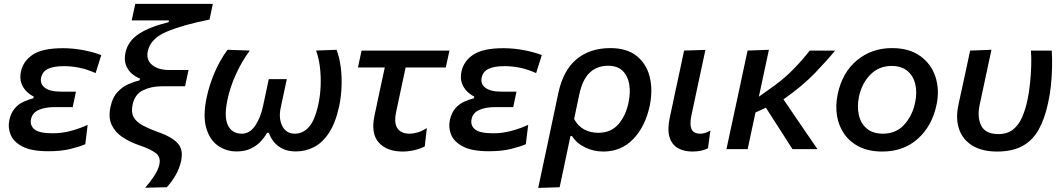

<svg xmlns="http://www.w3.org/2000/svg" viewBox="-20 -752 5356 968"><path d="M223.5 10.5Q138.5 10.5 93.2 -13.2Q48 -37 33.5 -73Q19 -109 27 -146Q35 -183 54.2 -205.2Q73.5 -227.5 98.5 -239Q123.5 -250.5 148.5 -256.5L150 -265.5Q133 -273 115.2 -289.8Q97.5 -306.5 88 -331.8Q78.5 -357 85.5 -391Q97 -444.5 145.8 -476.8Q194.5 -509 297 -509Q349.5 -509 402.2 -498.8Q455 -488.5 490.5 -474L462 -383.5Q418.5 -403 379.2 -410.8Q340 -418.5 303 -418.5Q250.5 -418.5 222.2 -405Q194 -391.5 187.5 -361Q180.5 -329.5 206 -309.8Q231.5 -290 285 -290H363L346.5 -212H255.5Q208 -212 175.8 -198Q143.5 -184 136.5 -151.5Q130 -119.5 153.8 -99.8Q177.5 -80 247 -80Q294 -80 339.8 -92.8Q385.5 -105.5 422 -122.5L410 -25Q381.5 -12.5 335 -1Q288.5 10.5 223.5 10.5Z M712 194.5Q739 163.5 758.2 133.8Q777.5 104 783.5 77Q791.5 39.5 765.2 19.8Q739 0 686.5 -18Q636 -35 598 -60.2Q560 -85.5 542.8 -122.8Q525.5 -160 537 -213Q547 -260.5 572.2 -287.8Q597.5 -315 628 -328Q658.5 -341 683.5 -347L686 -356Q666 -363 646 -379.5Q626 -396 615.5 -422.5Q605 -449 612.5 -486Q624.5 -544 678.8 -580.2Q733 -616.5 830 -640L832 -649H644L662 -732.5H1053L1036.5 -653.5Q901.5 -626.5 820.5 -592.2Q739.5 -558 725.5 -495.5Q715.5 -451 746.5 -425Q777.5 -399 834 -399H930.5L913 -317H796Q742.5 -317 701 -296.8Q659.5 -276.5 648.5 -224.5Q640.5 -186.5 653.2 -162.2Q666 -138 699.5 -119.8Q733 -101.5 787.5 -82.5Q846.5 -61 876 -29.5Q905.5 2 893 60Q884.5 99 864 133.5Q843.5 168 821 192Z M1173.5 11.5Q1119 11.5 1077.5 -18.5Q1036 -48.5 1019.2 -109Q1002.5 -169.5 1022 -261Q1035.5 -324.5 1061.8 -386Q1088 -447.5 1127 -501L1239.5 -497Q1199.5 -443.5 1169.8 -378.2Q1140 -313 1126.5 -248Q1108.5 -161 1129.5 -119.5Q1150.5 -78 1199.5 -78Q1238.5 -78 1265.8 -117.2Q1293 -156.5 1306 -216.5Q1313.5 -252 1321 -286.8Q1328.5 -321.5 1335 -353H1426Q1419 -320.5 1411.2 -284Q1403.5 -247.5 1395.5 -210.5Q1383.5 -154 1403.5 -116Q1423.5 -78 1466 -78Q1507.5 -78 1537.8 -112Q1568 -146 1585.5 -228Q1594.5 -270.5 1596.5 -318.8Q1598.5 -367 1593 -413.5Q1587.5 -460 1573.5 -497L1677 -501Q1691.5 -462 1697.8 -414.2Q1704 -366.5 1702 -315.8Q1700 -265 1690.5 -218.5Q1672 -133 1639 -82.8Q1606 -32.5 1563.2 -10.5Q1520.5 11.5 1472 11.5Q1431.5 11.5 1403.5 -2.8Q1375.5 -17 1359 -38.8Q1342.5 -60.5 1335.5 -82.5H1326.5Q1314.5 -60.5 1294.2 -38.8Q1274 -17 1244 -2.8Q1214 11.5 1173.5 11.5Z M2010.5 12Q1930 12 1889.5 -33.5Q1849 -79 1868 -169Q1881.5 -233 1894 -291.5Q1906.5 -350 1920 -412H1784.5L1803 -497H2246L2227.5 -412H2025Q2013 -356 2001.2 -300.5Q1989.5 -245 1977.5 -189Q1965 -132 1983.8 -105Q2002.5 -78 2044 -78Q2064 -78 2086 -84.5Q2108 -91 2132 -106.5L2121.5 -14Q2102 -3 2070.8 4.5Q2039.5 12 2010.5 12Z M2444.5 10.5Q2359.5 10.5 2314.2 -13.2Q2269 -37 2254.5 -73Q2240 -109 2248 -146Q2256 -183 2275.2 -205.2Q2294.5 -227.5 2319.5 -239Q2344.5 -250.5 2369.5 -256.5L2371 -265.5Q2354 -273 2336.2 -289.8Q2318.5 -306.5 2309 -331.8Q2299.5 -357 2306.5 -391Q2318 -444.5 2366.8 -476.8Q2415.5 -509 2518 -509Q2570.5 -509 2623.2 -498.8Q2676 -488.5 2711.5 -474L2683 -383.5Q2639.5 -403 2600.2 -410.8Q2561 -418.5 2524 -418.5Q2471.5 -418.5 2443.2 -405Q2415 -391.5 2408.5 -361Q2401.5 -329.5 2427 -309.8Q2452.5 -290 2506 -290H2584L2567.5 -212H2476.5Q2429 -212 2396.8 -198Q2364.5 -184 2357.5 -151.5Q2351 -119.5 2374.8 -99.8Q2398.5 -80 2468 -80Q2515 -80 2560.8 -92.8Q2606.5 -105.5 2643 -122.5L2631 -25Q2602.5 -12.5 2556 -1Q2509.5 10.5 2444.5 10.5Z M2693.5 195.5Q2705 141 2716.2 88.2Q2727.5 35.5 2740.5 -25.5L2794.5 -281Q2819 -397 2886.5 -453.2Q2954 -509.5 3057.5 -509.5Q3140.5 -509.5 3190 -469.8Q3239.5 -430 3255.8 -363.8Q3272 -297.5 3255.5 -218Q3233.5 -114.5 3172.8 -51.2Q3112 12 3022 12Q2973.5 12 2930.5 -8.5Q2887.5 -29 2864 -66H2856L2846.5 -20.5Q2834.5 37 2823.8 87.2Q2813 137.5 2801.5 192ZM2996 -82.5Q3060.5 -82.5 3098 -126Q3135.5 -169.5 3149 -236Q3159.5 -286 3152.2 -328Q3145 -370 3118.8 -395.2Q3092.5 -420.5 3046 -420.5Q2990 -420.5 2953.2 -385.8Q2916.5 -351 2900.5 -275.5L2874.5 -152Q2893.5 -116.5 2925 -99.5Q2956.5 -82.5 2996 -82.5Z M3471 12Q3428.5 12 3398 -5.2Q3367.5 -22.5 3355.8 -59.8Q3344 -97 3356.5 -158Q3364.5 -194 3369.8 -219.5Q3375 -245 3381 -273Q3395.5 -339.5 3406.5 -391.2Q3417.5 -443 3429 -497L3536.5 -500.5Q3517.5 -412 3501.5 -337.2Q3485.5 -262.5 3474.5 -210.5L3465.5 -168.5Q3456.5 -125 3466.2 -101.5Q3476 -78 3511.5 -78Q3534.5 -78 3561.5 -94L3549.5 -4.5Q3535.5 3 3516 7.5Q3496.5 12 3471 12Z M3642.5 0Q3654 -54 3665 -105.2Q3676 -156.5 3689.5 -218.5L3700 -267.5Q3714.5 -335.5 3725.8 -388.5Q3737 -441.5 3749 -497L3856.5 -501Q3842 -432.5 3829 -372.2Q3816 -312 3806 -264.5L3855 -299.5Q3925.5 -347.5 3977 -399.8Q4028.5 -452 4062 -497H4190.5Q4148.5 -446 4087.8 -382.8Q4027 -319.5 3930 -251L3988.5 -165Q4014 -127.5 4043.5 -84.5Q4073 -41.5 4101.5 0H3975.5Q3955 -32.5 3935 -63.2Q3915 -94 3894 -127L3841.5 -209L3789 -185Q3778.5 -136.5 3769 -92Q3759.5 -47.5 3749.5 0Z M4428.5 12Q4360.5 12 4312.5 -12Q4264.5 -36 4236.2 -76.8Q4208 -117.5 4199.8 -169Q4191.5 -220.5 4203 -275.5Q4226 -386.5 4300.5 -448Q4375 -509.5 4476.5 -509.5Q4564.5 -509.5 4620.2 -469Q4676 -428.5 4696.8 -363Q4717.5 -297.5 4701.5 -223Q4679 -116.5 4607.2 -52.2Q4535.5 12 4428.5 12ZM4432 -78Q4497.5 -78 4538.8 -123.5Q4580 -169 4593.5 -234Q4604.5 -284.5 4594.8 -326.8Q4585 -369 4555 -394.2Q4525 -419.5 4475.5 -419.5Q4410.5 -419.5 4367.5 -375.2Q4324.5 -331 4310.5 -264Q4300.5 -214.5 4310 -172.2Q4319.5 -130 4350 -104Q4380.5 -78 4432 -78Z M5006.5 12Q4932 12 4883.2 -17.5Q4834.5 -47 4815.8 -100Q4797 -153 4812 -223Q4816.5 -244.5 4820.5 -262.8Q4824.5 -281 4828.5 -299Q4841 -356.5 4851 -402.8Q4861 -449 4871 -497L4978.5 -501Q4960.5 -417 4945.2 -345.5Q4930 -274 4919.5 -225Q4905.5 -160.5 4927.2 -118.2Q4949 -76 5013.5 -76Q5058.5 -76 5087.2 -98.8Q5116 -121.5 5133 -160.5Q5150 -199.5 5160.5 -249Q5168 -285 5172.8 -330Q5177.5 -375 5179 -419Q5180.5 -463 5177.5 -497H5282.5Q5285 -462 5284.2 -417Q5283.5 -372 5278.8 -324.5Q5274 -277 5264.5 -234.5Q5247.5 -154 5217 -99.2Q5186.5 -44.5 5135.5 -16.2Q5084.5 12 5006.5 12Z"/></svg>

Font: Commissioner Medium
Style: Italic
Weight: 500
Italic angle: -12°
Designer: Kostas Bartsokas
Foundry: Kostas Bartsokas
Version: Version 1.000; ttfautohint (v1.8.3)